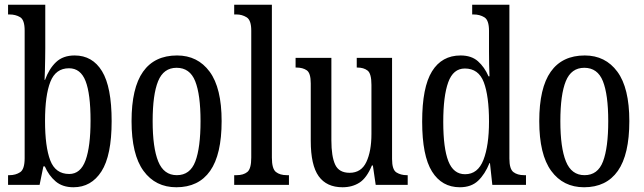

<svg xmlns="http://www.w3.org/2000/svg" viewBox="-20 -780 2717 810"><path d="M290 10Q244 10 215 -14.5Q186 -39 169 -78H163L147 0H14V-41H20Q46 -41 65 -53.5Q84 -66 84 -113V-651Q84 -696 65 -707.5Q46 -719 20 -719H14V-760H171V-575Q171 -557 170.5 -532Q170 -507 169.5 -483Q169 -459 168 -443H170Q187 -490 216.5 -518Q246 -546 295 -546Q370 -546 410.5 -479.5Q451 -413 451 -269Q451 -124 408 -57Q365 10 290 10ZM272 -46Q320 -46 341 -104Q362 -162 362 -271Q362 -384 341 -438Q320 -492 271 -492Q215 -492 192.5 -435Q170 -378 170 -270Q170 -161 192 -103.5Q214 -46 272 -46Z M724 10Q636 10 585.5 -59Q535 -128 535 -269Q535 -409 583.5 -477.5Q632 -546 727 -546Q814 -546 864.5 -477.5Q915 -409 915 -269Q915 -128 866.5 -59Q818 10 724 10ZM726 -41Q782 -41 804 -99Q826 -157 826 -269Q826 -381 803.5 -437.5Q781 -494 725 -494Q670 -494 647 -437.5Q624 -381 624 -269Q624 -157 647.5 -99Q671 -41 726 -41Z M968 0V-41H978Q1007 -41 1023.5 -54.5Q1040 -68 1040 -115V-651Q1040 -695 1020.5 -707Q1001 -719 978 -719H968V-760H1127V-115Q1127 -68 1144 -54.5Q1161 -41 1190 -41H1199V0Z M1425 10Q1358 10 1324.5 -36.5Q1291 -83 1291 -186V-428Q1291 -472 1274 -483.5Q1257 -495 1231 -495H1227V-536H1378V-188Q1378 -120 1394 -85.5Q1410 -51 1455 -51Q1504 -51 1525.5 -96.5Q1547 -142 1547 -215V-422Q1547 -470 1530.5 -482.5Q1514 -495 1488 -495H1485V-536H1634V-109Q1634 -64 1652.5 -52.5Q1671 -41 1696 -41H1700V0H1565L1553 -82H1549Q1527 -29 1496.5 -9.5Q1466 10 1425 10Z M1920 10Q1844 10 1802.5 -56.5Q1761 -123 1761 -267Q1761 -412 1802.5 -479Q1844 -546 1923 -546Q1969 -546 1996.5 -521.5Q2024 -497 2041 -458H2045Q2044 -481 2043.5 -508Q2043 -535 2043 -563V-650Q2043 -695 2023.5 -707Q2004 -719 1978 -719H1972V-760H2129V-111Q2129 -67 2146 -54Q2163 -41 2191 -41H2199V0H2057L2047 -92H2045Q2026 -45 1997 -17.5Q1968 10 1920 10ZM1942 -45Q1996 -45 2019.5 -105.5Q2043 -166 2043 -267Q2043 -375 2021 -433Q1999 -491 1941 -491Q1892 -491 1871 -433Q1850 -375 1850 -266Q1850 -155 1871.5 -100Q1893 -45 1942 -45Z M2444 10Q2356 10 2305.5 -59Q2255 -128 2255 -269Q2255 -409 2303.5 -477.5Q2352 -546 2447 -546Q2534 -546 2584.5 -477.5Q2635 -409 2635 -269Q2635 -128 2586.5 -59Q2538 10 2444 10ZM2446 -41Q2502 -41 2524 -99Q2546 -157 2546 -269Q2546 -381 2523.5 -437.5Q2501 -494 2445 -494Q2390 -494 2367 -437.5Q2344 -381 2344 -269Q2344 -157 2367.5 -99Q2391 -41 2446 -41Z"/></svg>

Font: Noto Serif Tamil ExtraCondensed
Style: Regular
Weight: 400
Width: 2
Designer: Indian Type Foundry, Tom Grace, and the Monotype Design Team
Foundry: Monotype Imaging Inc.
Version: Version 2.004; ttfautohint (v1.8.4.7-5d5b)